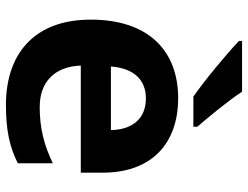

<svg xmlns="http://www.w3.org/2000/svg" viewBox="-112 -786 816 631"><g transform="rotate(90 295.5 -471.0)"><path d="M282 -859H115V-849C153 -812 247 -734 298 -699H397V-712C365 -749 311 -814 282 -859ZM303 -649C149 -649 45 -553 45 -362C45 -173 161 -83 325 -83C409 -83 463 -95 517 -122V-237C456 -208 402 -194 332 -194C248 -194 199 -245 196 -329H548V-401C548 -560 454 -649 303 -649ZM304 -543C374 -543 407 -494 408 -428H199C205 -507 246 -543 304 -543Z"/></g></svg>

Font: Noto Sans Kannada UI
Style: Bold
Weight: 700
Designer: Jelle Bosma - Monotype Design Team
Foundry: Monotype Imaging Inc.
Version: Version 2.005